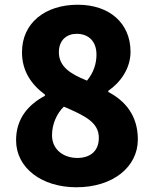

<svg xmlns="http://www.w3.org/2000/svg" viewBox="-20 -778 649 812"><path d="M303 14C459 14 563 -73 563 -188C563 -290 509 -352 438 -389V-394C489 -429 532 -488 532 -559C532 -680 443 -758 309 -758C171 -758 73 -681 73 -557C73 -478 112 -421 170 -378V-373C101 -336 48 -278 48 -185C48 -67 157 14 303 14ZM348 -437C275 -466 229 -498 229 -557C229 -610 264 -635 304 -635C357 -635 388 -601 388 -547C388 -509 376 -471 348 -437ZM307 -110C249 -110 200 -145 200 -206C200 -253 220 -298 250 -327C341 -288 398 -260 398 -195C398 -136 358 -110 307 -110Z"/></svg>

Font: Noto Sans Korean Black
Style: Bold
Weight: 900
Designer: Ryoko NISHIZUKA (kana & ideographs); Paul D. Hunt (Latin, Greek & Cyrillic); Wenlong ZHANG (bopomofo); Sandoll Communica
Foundry: Adobe Systems Incorporated
Version: Version 1.000;PS 1;hotconv 1.0.78;makeotf.lib2.5.61930